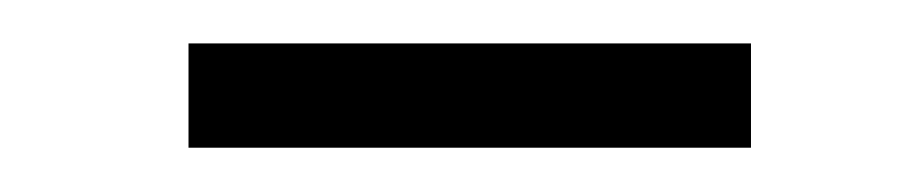

<svg xmlns="http://www.w3.org/2000/svg" viewBox="-20 -723 423 88"><path d="M324.2 -655.3H66.4V-703.1H324.2Z"/></svg>

Font: Roboto Condensed Light
Style: Regular
Weight: 300
Designer: Google
Version: Version 2.134; 2016